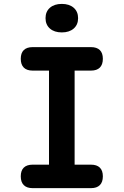

<svg xmlns="http://www.w3.org/2000/svg" viewBox="-20 -974 640 994"><path d="M366.3 -121.5H451.4Q481.2 -121.5 496.9 -106.2Q512.5 -90.9 512.5 -61.1Q512.5 -31.3 496.9 -15.7Q481.2 0 451.4 0H148.6Q118.8 0 103.1 -15.7Q87.5 -31.3 87.5 -61.1Q87.5 -90.9 103.1 -106.2Q118.8 -121.5 148.6 -121.5H233.7V-608.5H148.6Q118.8 -608.5 103.1 -624.1Q87.5 -639.8 87.5 -669.6Q87.5 -699.4 103.1 -714.7Q118.8 -730 148.6 -730H451.4Q481.2 -730 496.9 -714.7Q512.5 -699.4 512.5 -669.6Q512.5 -639.8 496.9 -624.1Q481.2 -608.5 451.4 -608.5H366.3ZM300 -806.2Q261.4 -806.2 238.5 -826.1Q215.7 -846.1 215.7 -880Q215.7 -913.9 238.5 -933.9Q261.4 -953.8 300 -953.8Q338.6 -953.8 361.5 -933.9Q384.3 -913.9 384.3 -880Q384.3 -846.1 361.5 -826.1Q338.6 -806.2 300 -806.2Z"/></svg>

Font: Maple Mono
Style: Regular
Weight: 400
Monospace: yes
Designer: subframe7536
Version: Version 7.300